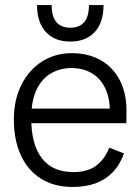

<svg xmlns="http://www.w3.org/2000/svg" viewBox="-20 -730 552 762"><path d="M268 12Q195 12 142.5 -21Q90 -54 62.5 -114.5Q35 -175 35 -255Q35 -334 65 -393.5Q95 -453 147 -486Q199 -519 265 -519Q330 -519 379 -491.5Q428 -464 455 -412.5Q482 -361 482 -290Q482 -275 482 -262Q482 -249 481 -241H78V-299H444L416 -281Q417 -338 398.5 -378Q380 -418 345 -439Q310 -460 263 -460Q220 -460 183.5 -439.5Q147 -419 125.5 -375Q104 -331 104 -260Q104 -157 146 -102Q188 -47 272 -47Q325 -47 359 -70.5Q393 -94 414 -144L472 -121Q456 -76 427.5 -46.5Q399 -17 359.5 -2.5Q320 12 268 12ZM259 -565Q197 -565 162 -603Q127 -641 127 -710H185Q185 -664 204 -642Q223 -620 259 -620Q295 -620 314 -642Q333 -664 333 -710H391Q391 -641 356 -603Q321 -565 259 -565Z"/></svg>

Font: TikTok Sans Light
Style: Regular
Weight: 300
Version: Version 4.000